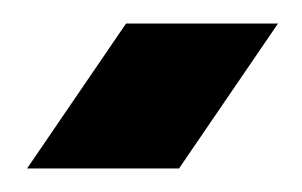

<svg xmlns="http://www.w3.org/2000/svg" viewBox="-20 -900 256 163"><path d="M3 -757 87 -880H216L132 -757Z"/></svg>

Font: MuseoModerno SemiBold
Style: Regular
Weight: 600
Designer: Pablo Cosgaya, Héctor Gatti, Marcela Romero, and the Authors of The MuseoModerno Project.
Foundry: Omnibus-Type Team
Version: Version 1.001